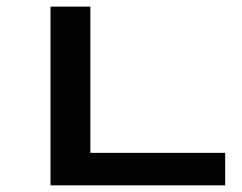

<svg xmlns="http://www.w3.org/2000/svg" viewBox="-20 -557 726 577"><path d="M251.5 -537.1V-97.7H656.7V0H131.8V-537.1Z"/></svg>

Font: Squarish Sans CT
Style: Regular
Weight: 400
Version: Version 0.9